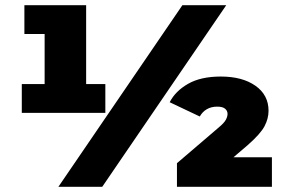

<svg xmlns="http://www.w3.org/2000/svg" viewBox="-20 -720 1097 740"><path d="M64 -285V-396H152V-589H74V-700H312V-396H386V-285ZM205 0 683 -700H852L374 0ZM662 0V-91L821 -227Q844 -246 850.5 -258.5Q857 -271 857 -281Q857 -293 847.5 -301Q838 -309 817 -309Q794 -309 777 -299Q760 -289 750 -271L634 -326Q656 -369 705 -397Q754 -425 831 -425Q914 -425 964.5 -389.5Q1015 -354 1015 -293Q1015 -263 999.5 -233.5Q984 -204 935 -161L880 -114H1028V0Z"/></svg>

Font: Montserrat Thin Black
Style: Regular
Weight: 900
Version: Version 9.000